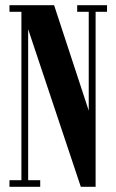

<svg xmlns="http://www.w3.org/2000/svg" viewBox="-20 -720 448 740"><path d="M16.5 0V-25.5H62.5V-674.5H16.5V-700H188.5L322 -293.5V-674.5H277.5V-700H392.5V-674.5H348.5V0H291.5L88.5 -607.5V-25.5H135V0Z"/></svg>

Font: Imbue 50pt
Style: Bold
Weight: 700
Designer: Tyler Finck
Foundry: Etcetera Type Company
Version: Version 1.102; ttfautohint (v1.8.3)